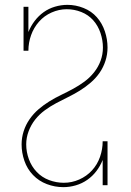

<svg xmlns="http://www.w3.org/2000/svg" viewBox="-20 -763 540 791"><path d="M241 8Q206 8 173 -4.5Q140 -17 116 -42Q92 -67 80.5 -100.5Q69 -134 69 -168Q69 -196 77.5 -222.5Q86 -249 102 -272Q118 -295 139 -313Q160 -331 183.5 -345.5Q207 -360 232 -372Q257 -384 281 -397Q305 -410 327.5 -426.5Q350 -443 367.5 -465Q385 -487 394.5 -513Q404 -539 404 -567Q404 -597 394 -627Q384 -657 364 -679.5Q344 -702 315 -713.5Q286 -725 255 -725Q223 -725 192.5 -711.5Q162 -698 140.5 -673.5Q119 -649 108 -618Q97 -587 97 -554H77V-735H97V-631Q107 -656 123 -677Q139 -698 160 -713Q181 -728 206.5 -735.5Q232 -743 258 -743Q292 -743 324.5 -730Q357 -717 379 -692Q401 -667 412 -634Q423 -601 423 -567Q423 -539 414.5 -512.5Q406 -486 390.5 -463.5Q375 -441 353.5 -422.5Q332 -404 308.5 -389.5Q285 -375 260.5 -363Q236 -351 211.5 -338Q187 -325 164.5 -308.5Q142 -292 125 -270.5Q108 -249 98 -222.5Q88 -196 88 -168Q88 -137 99 -107Q110 -77 131.5 -54.5Q153 -32 182.5 -21Q212 -10 243 -10Q276 -10 306.5 -23.5Q337 -37 359 -61Q381 -85 392 -116.5Q403 -148 403 -181H423V0H403V-104Q393 -79 377 -58Q361 -37 339.5 -22Q318 -7 292.5 0.5Q267 8 241 8Z"/></svg>

Font: Iosevka Curly Slab Thin
Style: Regular
Weight: 100
Monospace: yes
Designer: Belleve Invis
Foundry: Belleve Invis
Version: Version 22.1.2; ttfautohint (v1.8.4)